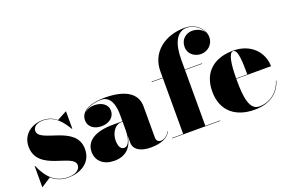

<svg xmlns="http://www.w3.org/2000/svg" viewBox="-97 -1107 2208 1464"><g transform="rotate(-20 1007.5 -375.0)"><path d="M38.5 10 114.5 -39.5C150.5 -7.5 194.5 10 249 10C336 10 440.5 -33 440.5 -152C440.5 -350 131 -311 131 -410C131 -437 155.5 -465.5 212.5 -465.5C310.5 -465.5 359 -394.5 399 -330H402.5V-470H399L323 -429.5C294 -453 258 -469 212 -469C117.5 -469 42 -409 42 -315C42 -109 346.5 -151.5 346.5 -55.5C346.5 -25 318 6.5 249 6.5C149 6.5 86 -51 38.5 -160H35V10Z M704 -252.5C562 -252.5 480 -202.5 480 -113.5C480 -37.5 536 10 622.5 10C711 10 767.5 -40 781 -134.5V-80C781 -21 836 10 918 10C996 10 1058.5 -12.5 1081 -63L1078 -63.5C1057.5 -23 1023.5 -12.5 1008 -12.5C984 -12.5 971 -28 971 -48V-304.5C971 -410.5 880.5 -468 713 -468C622 -468 515 -443 515 -356C515 -305 559 -271 619.5 -271C677 -271 726.5 -303 726.5 -358C726.5 -412 678 -441 619.5 -441C585.5 -441 555 -428 536 -407C568.5 -449.5 640.5 -462 683 -462C763 -462 781 -376.5 781 -304.5V-252.5ZM726.5 -57C694.5 -57 682 -88.5 682 -133.5C682 -178 709.5 -249 772.5 -249H781V-180.5C781 -99 757 -57 726.5 -57Z M1093 -3.5V0H1483V-3.5H1363V-456.5H1503V-460H1363V-540C1363 -667 1400 -755 1485 -755C1535 -755 1592 -720 1612 -669.5C1594 -701 1554 -719 1515.5 -719C1465.5 -719 1420 -683.5 1420 -623.5C1420 -558.5 1475.5 -529 1520.5 -529C1571 -529 1623 -565 1623 -631C1623 -688 1566 -760 1470 -760C1305 -760 1183 -662.5 1183 -511.5V-460H1093V-456.5H1183V-3.5Z M1990 -143H1986.5C1961.5 -59 1889.5 -1.5 1802 -1.5C1723 -1.5 1707.5 -106 1707.5 -250C1707.5 -253.5 1707.5 -256.5 1707.5 -259.5H1989C1989 -368.5 1906 -470 1757 -470C1606 -470 1502 -390 1502 -230C1502 -70 1609 10 1760 10C1891 10 1964 -56 1990 -143ZM1757 -466.5C1796 -466.5 1797 -360.5 1798 -263H1707.5C1708 -372 1720 -466.5 1757 -466.5Z"/></g></svg>

Font: Bodoni* 48pt Fatface
Style: Regular
Weight: 900
Version: Version 2.3